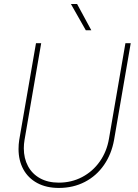

<svg xmlns="http://www.w3.org/2000/svg" viewBox="-20 -926 686 956"><path d="M363.8 -906.2 434.6 -775.4H407.2L333 -906.2ZM604.5 -710.9H630.9L547.9 -229Q535.2 -158.7 497.8 -104.5Q460.4 -50.3 402.6 -20.3Q344.7 9.8 272.9 9.8Q210.9 9.8 165.5 -14.6Q120.1 -39.1 96.2 -83Q72.3 -127 72.3 -184.1Q72.3 -207 75.7 -229L159.2 -710.9H185.1L102.1 -229Q98.6 -209 98.6 -187.5Q98.6 -137.7 119.4 -98.9Q140.1 -60.1 179.4 -38.3Q218.8 -16.6 272.9 -16.6Q335.9 -16.6 388.9 -44.4Q441.9 -72.3 476.8 -121.8Q511.7 -171.4 522.5 -234.9Z"/></svg>

Font: Mardoto Thin
Style: Italic
Weight: 250
Italic angle: -12°
Designer: Christian Robertson, Vahan Hovhannisyan
Foundry: Google
Version: Version 1.000